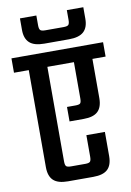

<svg xmlns="http://www.w3.org/2000/svg" viewBox="-110 -863 625 918"><g transform="rotate(-10 202.5 -403.5)"><path d="M267.1 -668H147Q98.1 -668 75.7 -688.5Q53.2 -709 53.2 -751V-807.1H132.8V-759.8Q132.8 -741.7 138.7 -735.8Q144.5 -730 163.1 -730H251Q269.5 -730 275.1 -735.8Q280.8 -741.7 280.8 -759.8V-807.1H360.8V-751Q360.8 -709 338.4 -688.5Q315.9 -668 267.1 -668ZM424.8 -626V-556.2H360.8V-366.2Q360.8 -322.3 339.1 -301.5Q317.4 -280.8 270 -280.8H201.2V-351.1H242.2Q260.3 -351.1 265.6 -356.4Q271 -361.8 271 -379.9V-556.2H142.1V-97.2Q142.1 -79.1 147.7 -73.5Q153.3 -67.9 170.9 -67.9H241.2Q257.8 -67.9 263.4 -73.7Q269 -79.6 269 -97.2V-202.1H358.9V-85Q358.9 -41.5 337.2 -20.8Q315.4 0 267.1 0H144Q95.7 0 73.7 -20.8Q51.8 -41.5 51.8 -85V-556.2H-20V-626Z"/></g></svg>

Font: Teko
Style: Regular
Weight: 400
Designer: Manushi Parikh, Jonny Pinhorn
Foundry: Indian Type Foundry
Version: Version 2.000;PS 1.0;hotconv 1.0.79;makeotf.lib2.5.61930